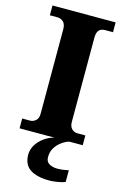

<svg xmlns="http://www.w3.org/2000/svg" viewBox="-141 -776 697 1078"><g transform="rotate(15 207.5 -237.0)"><path d="M24 0V-57H70Q87 -57 102 -69.5Q117 -82 117 -109V-600Q117 -631 102 -644Q87 -657 70 -657H24V-714H391V-657H344Q323 -657 310.5 -644Q298 -631 298 -599V-111Q298 -84 312 -70.5Q326 -57 344 -57H391V0ZM263 240Q187 240 148 213.5Q109 187 109 130Q109 99 126 72Q143 45 170 26Q197 7 227 0H313Q292 6 270.5 21.5Q249 37 234.5 60Q220 83 220 115Q220 141 239.5 152.5Q259 164 289 164Q302 164 318 162Q334 160 352 156V224Q336 231 307.5 235.5Q279 240 263 240Z"/></g></svg>

Font: Noto Serif Lao ExtraBold
Style: Regular
Weight: 800
Designer: Monotype Design Team
Foundry: Monotype Imaging Inc.
Version: Version 2.003; ttfautohint (v1.8.4.7-5d5b)